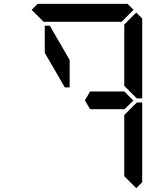

<svg xmlns="http://www.w3.org/2000/svg" viewBox="-20 -1020 856 995"><path d="M144 -969 175 -1000H641L672 -969L610 -907H590H454H362H226H206ZM686 -955 717 -924V-510H690L685 -514L624 -575V-607V-782V-887V-893ZM685 -485 690 -489H717V-76L686 -45L624 -107V-113V-218V-424ZM624 -546 671 -499 624 -453V-454H606H604H475H454H447L420 -500L447 -546H454H475H488ZM341 -567H316L212 -746V-887H238L341 -709Z"/></svg>

Font: DSEG14 Classic
Style: Regular
Weight: 400
Designer: Keshikan(Twitter:@keshinomi_88pro)
Version: Version 0.46